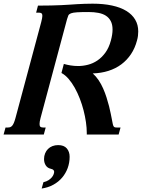

<svg xmlns="http://www.w3.org/2000/svg" viewBox="-37 -747 827 1066"><path d="M584 -85Q586.9 -70.3 588.6 -61.3Q590.3 -52.2 592.8 -47.4Q595.2 -42.5 599.1 -40.8Q603 -39.1 610.4 -39.1H632.3L621.6 0H444.8V-9.3Q444.8 -36.6 440.2 -68.8Q435.5 -101.1 427 -134.3Q418.5 -167.5 406 -199.7Q393.6 -231.9 377.9 -259.8Q362.3 -287.6 343.8 -309.1Q325.2 -330.6 304.2 -341.8L317.4 -392.1Q334 -387.2 354.5 -383.8Q375 -380.4 397.5 -380.4Q423.8 -380.4 451.4 -387.5Q479 -394.5 503.7 -411.1Q528.3 -427.7 548.1 -454.8Q567.9 -481.9 578.6 -522Q587.9 -556.2 587.9 -583Q587.9 -610.8 578.1 -629.6Q568.4 -648.4 551 -659.7Q533.7 -670.9 509.3 -675.5Q484.9 -680.2 455.6 -680.2Q413.6 -680.2 390.6 -678.7Q367.7 -677.2 356.7 -672.9Q345.7 -668.5 342.3 -660.9Q338.9 -653.3 335.4 -641.1L188 -91.3Q185.1 -80.1 183.8 -72.3Q182.6 -64.5 182.6 -58.6Q182.6 -46.9 187.5 -43Q192.4 -39.1 202.1 -39.1H216.8L206.1 0H-17.1L-6.3 -39.1H7.3Q14.6 -39.1 20.3 -41.3Q25.9 -43.5 30.8 -49.1Q35.6 -54.7 40 -64.9Q44.4 -75.2 48.8 -91.3L191.9 -624.5Q194.8 -636.2 196.5 -644.8Q198.2 -653.3 198.2 -659.2Q198.2 -669.4 193.4 -673.1Q188.5 -676.8 178.2 -676.8H163.6L173.8 -715.8Q214.8 -715.8 246.6 -716.6Q278.3 -717.3 304 -718.5Q329.6 -719.7 350.6 -721.2Q371.6 -722.7 391.6 -723.9Q411.6 -725.1 432.1 -725.8Q452.6 -726.6 477.1 -726.6Q537.6 -726.6 585 -716.3Q632.3 -706.1 664.6 -686.3Q696.8 -666.5 713.6 -637.9Q730.5 -609.4 730.5 -572.3Q730.5 -560.5 729 -548.1Q727.5 -535.6 723.6 -522Q712.4 -479.5 690.2 -446.3Q668 -413.1 636.5 -389.6Q605 -366.2 564.9 -353.5Q524.9 -340.8 478 -339.4Q496.1 -323.2 510.5 -301.8Q524.9 -280.3 535.6 -255.9Q546.4 -231.4 554.4 -206.1Q562.5 -180.7 568.4 -157.7Q574.2 -134.8 577.9 -115.7Q581.5 -96.7 584 -85ZM194.3 299.8 204.1 264.6Q221.2 260.7 232.7 253.2Q244.1 245.6 251 237.3Q257.8 229 260.7 220.7Q263.7 212.4 263.7 207Q263.7 201.7 259.8 197Q255.9 192.4 244.6 189.9Q226.6 186 217 171.1Q207.5 156.2 207.5 136.2Q207.5 119.1 213.4 104.7Q219.2 90.3 229.5 80.1Q239.7 69.8 254.2 64.2Q268.6 58.6 285.6 58.6Q318.4 58.6 334 77.1Q349.6 95.7 349.6 123.5Q349.6 156.2 338.9 185.8Q328.1 215.3 308.1 239Q288.1 262.7 259.3 278.6Q230.5 294.4 194.3 299.8Z"/></svg>

Font: Arian AMU Serif
Style: Bold Italic
Weight: 700
Italic angle: -15°
Designer: Ruben Hakobyan (Tarumian)
Foundry: Ruben Hakobyan (Tarumian)
Version: Version 1.002